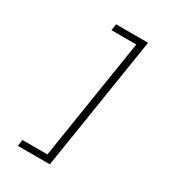

<svg xmlns="http://www.w3.org/2000/svg" viewBox="-222 -944 1044 1169"><g transform="rotate(30 300.0 -360.0)"><path d="M319 110H94L101 65H276L410 -785H235L242 -830H467Z"/></g></svg>

Font: JetBrains Mono Extra Light
Style: Italic
Weight: 200
Italic angle: -9°
Monospace: yes
Designer: Philipp Nurullin, Konstantin Bulenkov
Foundry: JetBrains
Version: 2.002